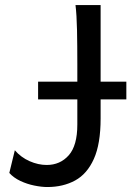

<svg xmlns="http://www.w3.org/2000/svg" viewBox="-20 -733 538 765"><path d="M380.9 -712.9V-261.2Q380.9 -159.7 354 -99.9Q327.1 -40 279.3 -13.9Q231.4 12.2 168.5 12.2Q145.5 12.2 116.7 6.3Q87.9 0.5 61.3 -12Q34.7 -24.4 17.1 -43.9L39.1 -134.3Q63.5 -106 97.9 -90.8Q132.3 -75.7 166 -75.7Q219.7 -75.7 253.9 -114.3Q288.1 -152.8 288.1 -236.8V-478.5Q288.1 -549.8 286.9 -612.1Q285.6 -674.3 280.8 -712.9ZM131.8 -407.7H483.4V-336.9H131.8Z"/></svg>

Font: Andika LitF DSA DSG
Style: Regular
Weight: 400
Designer: Victor Gaultney, Annie Olsen, Julie Remington, Don Collingsworth, Eric Hays, Becca Hirsbrunner
Foundry: SIL International
Version: Version 6.200 ; LitF DSA DSG; ttfautohint (v1.8.3.10-c5d8)